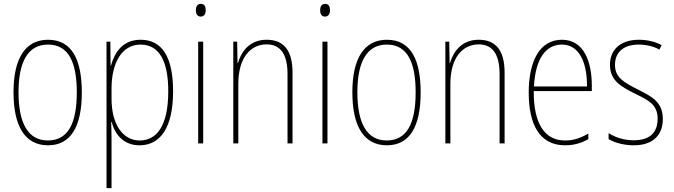

<svg xmlns="http://www.w3.org/2000/svg" viewBox="-20 -743 3493 995"><path d="M404 -264C404 -428 356 -537 229 -537C111 -537 50 -440 50 -265C50 -88 110 10 229 10C347 10 404 -87 404 -264ZM76 -265C76 -423 125 -512 229 -512C339 -512 378 -413 378 -265C378 -102 332 -15 228 -15C124 -15 76 -107 76 -265Z M709 -537C616 -537 574 -472 555 -403H553L552 -527H532V232H558V-21C558 -56 557 -88 556 -110H559C574 -51 617 10 703 10C810 10 877 -80 877 -270C877 -449 819 -537 709 -537ZM708 -512C805 -512 852 -427 852 -270C852 -86 789 -15 704 -15C618 -15 558 -96 558 -232V-284C558 -418 612 -512 708 -512Z M1021 -723C1001 -723 995 -706 995 -690C995 -672 1002 -657 1020 -657C1038 -657 1046 -671 1046 -691C1046 -707 1041 -723 1021 -723ZM1033 -527H1007V0H1033Z M1362 -537C1273 -537 1230 -475 1213 -416H1211L1209 -527H1189V0H1215V-308C1215 -445 1279 -513 1362 -513C1429 -513 1470 -468 1470 -359V0H1496V-366C1496 -485 1448 -537 1362 -537Z M1665 -723C1645 -723 1639 -706 1639 -690C1639 -672 1646 -657 1664 -657C1682 -657 1690 -671 1690 -691C1690 -707 1685 -723 1665 -723ZM1677 -527H1651V0H1677Z M2160 -264C2160 -428 2112 -537 1985 -537C1867 -537 1806 -440 1806 -265C1806 -88 1866 10 1985 10C2103 10 2160 -87 2160 -264ZM1832 -265C1832 -423 1881 -512 1985 -512C2095 -512 2134 -413 2134 -265C2134 -102 2088 -15 1984 -15C1880 -15 1832 -107 1832 -265Z M2461 -537C2372 -537 2329 -475 2312 -416H2310L2308 -527H2288V0H2314V-308C2314 -445 2378 -513 2461 -513C2528 -513 2569 -468 2569 -359V0H2595V-366C2595 -485 2547 -537 2461 -537Z M2892 -537C2775 -537 2720 -423 2720 -263C2720 -97 2777 10 2908 10C2956 10 2994 -2 3029 -22V-51C2986 -26 2951 -15 2908 -15C2800 -15 2745 -106 2746 -271H3047V-298C3047 -424 3006 -537 2892 -537ZM2892 -512C2983 -512 3023 -417 3022 -295H2747C2755 -440 2809 -512 2892 -512Z M3415 -126C3415 -218 3353 -245 3280 -282C3211 -318 3167 -342 3167 -407C3167 -476 3216 -512 3290 -512C3329 -512 3370 -502 3397 -486L3409 -509C3378 -526 3336 -537 3291 -537C3192 -537 3141 -482 3141 -408C3141 -324 3199 -294 3274 -256C3342 -223 3388 -200 3388 -128C3388 -57 3349 -16 3264 -16C3216 -16 3170 -30 3134 -53V-22C3161 -6 3208 10 3264 10C3365 10 3415 -44 3415 -126Z"/></svg>

Font: Noto Sans Sinhala UI Condensed Thin
Style: Regular
Weight: 100
Width: 3
Designer: Jelle Bosma - Monotype Design Team
Foundry: Monotype Imaging Inc.
Version: Version 2.006